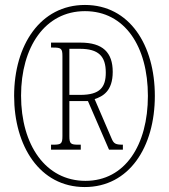

<svg xmlns="http://www.w3.org/2000/svg" viewBox="-20 -745 682 775"><path d="M322 10C501 10 605 -151 605 -358C605 -563 503 -725 323 -725C143 -725 37 -563 37 -358C37 -156 140 10 322 10ZM325 -15C164 -15 65 -160 65 -359C65 -554 161 -700 323 -700C484 -700 577 -557 577 -358C577 -160 485 -15 325 -15ZM186 -141H306V-161H296C265 -161 260 -165 260 -196V-337H335L420 -141H476V-161C446 -161 439 -165 430 -187L362 -345C395 -356 435 -377 435 -455C435 -533 395 -573 305 -573H186V-553H195C227 -553 232 -549 232 -518V-196C232 -165 227 -161 195 -161H186ZM304 -362H260V-548H302C378 -548 407 -518 407 -452C407 -393 384 -362 304 -362Z"/></svg>

Font: Noto Serif Sinhala ExtraCondensed Thin
Style: Regular
Weight: 100
Width: 2
Designer: Jelle Bosma - Monotype Design Team
Foundry: Monotype Imaging Inc.
Version: Version 2.007